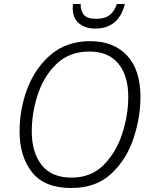

<svg xmlns="http://www.w3.org/2000/svg" viewBox="-20 -931 759 961"><path d="M336 10Q461 10 537.5 -62Q614 -134 648.5 -239Q683 -344 683 -445Q683 -582 615.5 -653.5Q548 -725 432 -725Q316 -725 237.5 -660Q159 -595 118.5 -491.5Q78 -388 78 -272Q78 -149 140 -69.5Q202 10 336 10ZM338 -42Q238 -42 188.5 -105Q139 -168 139 -273Q139 -368 170 -460.5Q201 -553 265 -613Q329 -673 428 -673Q523 -673 572.5 -612.5Q622 -552 622 -446Q622 -356 592 -262.5Q562 -169 499 -105.5Q436 -42 338 -42ZM457 -788Q574 -788 605 -911H565Q554 -877 530.5 -857Q507 -837 461 -837Q414 -837 398 -859Q382 -881 384 -911H345Q344 -905 344 -890Q344 -840 375.5 -814Q407 -788 457 -788Z"/></svg>

Font: Noto Sans UI Light
Style: Italic
Weight: 300
Italic angle: -12°
Designer: Monotype Design Team
Foundry: Monotype Imaging Inc.
Version: Version 1.901